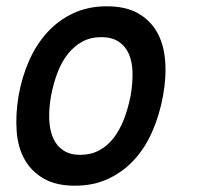

<svg xmlns="http://www.w3.org/2000/svg" viewBox="-20 -580 640 610"><path d="M218 10Q159 10 120 -12Q81 -34 59 -72Q37 -110 33 -162.5Q29 -215 39 -276Q50 -337 73 -388.5Q96 -440 131 -478Q166 -516 213 -538Q260 -560 319 -560Q379 -560 418 -538Q457 -516 478.5 -478.5Q500 -441 504.5 -389Q509 -337 498 -276Q487 -215 464 -162.5Q441 -110 406 -72Q371 -34 324 -12Q277 10 218 10ZM235 -88Q268 -88 294.5 -102Q321 -116 340.5 -141Q360 -166 373.5 -200.5Q387 -235 395 -276Q402 -317 401 -351Q400 -385 389 -409.5Q378 -434 356.5 -448Q335 -462 302 -462Q268 -462 242 -448Q216 -434 196 -409Q176 -384 163 -350Q150 -316 142 -275Q135 -234 136.5 -200Q138 -166 149 -141Q160 -116 181.5 -102Q203 -88 235 -88Z"/></svg>

Font: Maple Mono NL Medium
Style: Italic
Weight: 500
Italic angle: -10°
Monospace: yes
Designer: subframe7536
Version: Version 7.000